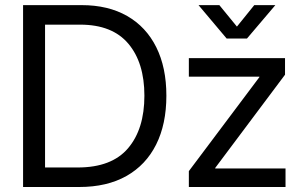

<svg xmlns="http://www.w3.org/2000/svg" viewBox="-20 -748 1208 768"><path d="M296.9 0H72.3V-727.5H306.6Q412.6 -727.5 488.5 -684.1Q564.5 -640.6 605 -559.3Q645.5 -478 645.5 -365.2Q645.5 -251.5 604.5 -169.7Q563.5 -87.9 485.6 -43.9Q407.7 0 296.9 0ZM160.2 -78.1H291Q426.8 -78.1 492.2 -155Q557.6 -231.9 557.6 -365.2Q557.6 -497.1 493.4 -573.2Q429.2 -649.4 300.8 -649.4H160.2ZM735.4 0V-63.5L1017.6 -439.5V-441.4H735.4V-515.6H1120.1V-449.2L840.8 -76.2V-74.2H1122.1V0ZM857.4 -727.5 927.7 -641.6 997.1 -727.5H1081.1V-727.1L967.8 -593.8H886.7L774.4 -727.1V-727.5Z"/></svg>

Font: Inter Display
Style: Regular
Weight: 400
Designer: Rasmus Andersson
Foundry: rsms
Version: Version 4.001;git-9221beed3